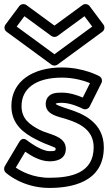

<svg xmlns="http://www.w3.org/2000/svg" viewBox="-22 -885 534 945"><path d="M98.2 -805.2 231.2 -707.8C240.2 -701.3 252.8 -702 260.8 -707.8L393.8 -805.2L431.9 -754.2L246 -618L60.1 -754.2ZM107.8 -860.2C98 -867.3 81.5 -866.4 73 -855L5 -764C-3.4 -752.7 -0.7 -736.8 10.2 -728.8L231.2 -566.8C239.3 -560.9 251.8 -560.3 260.8 -566.8L481.8 -728.8C493.1 -737.1 495.1 -753.1 487 -764L419 -855C411.8 -864.6 395.8 -868.6 384.2 -860.2L246 -759ZM283 -503C343.4 -503 394.7 -486.6 421 -476L385.5 -404.9C360.3 -415.5 323.1 -429 283 -429C256.9 -429 230.6 -428.1 213.8 -407C205.6 -396.7 203 -384.3 203 -373C203 -319.8 266 -311.1 300.5 -300.1C368.6 -279.1 439 -246.6 439 -160C439 -32.6 326.6 -10 221 -10C139.9 -10 81.6 -42.3 55.8 -60.2L102.3 -138.3C128.7 -120 174.3 -91 222 -91C244.2 -91 302 -94.7 302 -153C302 -216.8 217 -223.2 174.5 -245.2C123.6 -271.6 84 -300.2 84 -363C84 -448.8 154 -503 283 -503ZM283 -553C142 -553 34 -487.2 34 -363C34 -271.8 98.3 -228.4 151.5 -200.8C225 -162.8 252 -163.2 252 -153C252 -143.3 249.8 -141 222 -141C178.9 -141 111.1 -194.1 111.1 -194.1C90.8 -211.1 77.4 -194.3 73.5 -187.8L1.5 -66.8C-4.2 -57.1 -2.7 -43.7 6 -35.7C8.1 -33.7 87.5 40 221 40C325.4 40 489 14.6 489 -160C489 -283.4 383.4 -326.9 315.5 -347.9C277 -360.1 254.8 -369.7 253 -372.6C253 -372.6 253 -372.7 253 -373C253 -374.2 253.1 -375.1 253.2 -375.7C255.9 -376.9 266 -379 283 -379C329.2 -379 385.3 -349.9 385.3 -349.9C398.3 -343 413.4 -348.9 419.4 -360.8L477.4 -476.8C483.1 -488.2 478.9 -503.4 467 -509.9C465.1 -511 388.6 -553 283 -553Z"/></svg>

Font: Hussar Techniczny
Style: Bold 
Weight: 700
Foundry: Cannot Into Space Fonts
Version: Version 0.77